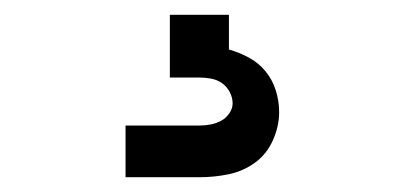

<svg xmlns="http://www.w3.org/2000/svg" viewBox="-20 -20 540 260"><path d="M150 220V150H250Q258 150 265.5 148.5Q273 147 279.5 143.5Q286 140 290.5 133.5Q295 127 295 120Q295 112 291 104.5Q287 97 280.5 92.5Q274 88 266 86.5Q258 85 250 85H210V0H290V47Q304 51 317 58Q330 65 339.5 76.5Q349 88 353.5 102.5Q358 117 358 132Q358 151 349.5 170Q341 189 325 200.5Q309 212 289.5 216Q270 220 250 220Z"/></svg>

Font: Iosevka SS04 Medium
Style: Regular
Weight: 500
Monospace: yes
Designer: Belleve Invis
Foundry: Belleve Invis
Version: Version 19.0.0; ttfautohint (v1.8.4)